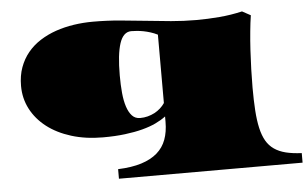

<svg xmlns="http://www.w3.org/2000/svg" viewBox="-52 -613 1468 918"><g transform="rotate(-5 682.0 -153.5)"><path d="M55.2 -256.8Q55.2 -306.2 69.6 -345.7Q84 -385.3 109.4 -416Q134.8 -446.8 169.7 -469Q204.6 -491.2 245.6 -505.4Q286.6 -519.5 332.3 -526.4Q377.9 -533.2 424.8 -533.2Q490.7 -533.2 553.2 -527.6Q615.7 -522 676.3 -515.4Q736.8 -508.8 796.6 -503.4Q856.4 -498 917 -498Q973.1 -498 1028.6 -502.7Q1084 -507.3 1138.7 -520L1179.2 -498Q1173.8 -463.4 1169.7 -420.7Q1165.5 -377.9 1162.8 -332.5Q1160.2 -287.1 1158.7 -241Q1157.2 -194.8 1157.2 -153.3Q1157.2 -91.3 1160.4 -43Q1163.6 5.4 1171.9 42Q1180.2 78.6 1194.8 104Q1209.5 129.4 1232.7 145.5Q1255.9 161.6 1288.1 169.7Q1320.3 177.7 1364.3 179.7V225.6H482.9V179.7Q548.8 177.2 595.2 162.6Q641.6 147.9 671.4 122.1Q701.2 96.2 714.8 59.1Q728.5 22 728.5 -25.9V-51.8Q708 -36.1 679.9 -22.7Q651.9 -9.3 614.7 0.5Q577.6 10.3 530.5 16.1Q483.4 22 424.8 22Q341.3 22 272.9 0.7Q204.6 -20.5 156.2 -58.1Q107.9 -95.7 81.5 -146.5Q55.2 -197.3 55.2 -256.8ZM529.8 -266.1Q529.8 -220.7 533.4 -181.9Q537.1 -143.1 546.4 -115Q555.7 -86.9 570.8 -70.8Q585.9 -54.7 609.4 -54.7Q628.4 -54.7 646 -59.3Q663.6 -64 679 -72Q694.3 -80.1 707 -91.6Q719.7 -103 728.5 -116.2V-444.3Q711.9 -452.6 694.8 -458Q677.7 -463.4 661.4 -466.6Q645 -469.7 630.1 -470.9Q615.2 -472.2 603 -472.2Q564.5 -472.2 547.1 -419.7Q529.8 -367.2 529.8 -266.1Z"/></g></svg>

Font: Asset
Style: Regular
Weight: 400
Designer: Riccardo De Franceschi
Foundry: Sorkin Type Co.
Version: Version 1.001